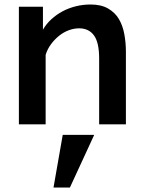

<svg xmlns="http://www.w3.org/2000/svg" viewBox="-20 -553 639 854"><path d="M540 0H421V-293Q421 -364 398 -395.5Q375 -427 332 -427Q309 -427 286 -418.5Q263 -410 243 -394Q223 -378 207 -356.5Q191 -335 183 -309V0H64V-523H171V-421Q186 -447 208.5 -467.5Q231 -488 258 -502.5Q285 -517 317 -525Q349 -533 383 -533Q430 -533 461 -515Q492 -497 509 -468Q526 -439 533 -401Q540 -363 540 -323ZM218 281 259 47H399L291 281Z"/></svg>

Font: Rising Sun SemiBold
Style: Regular
Weight: 600
Designer: Matt McInerney, Pablo Impallari, Rodrigo Fuenzalida (Raleway font), Stephen Hutchings (Greek), Cristiano Sobral (main ch
Foundry: The Rising Sun Project Authors
Version: Version 4.327; ttfautohint (v1.8.4.7-5d5b-dirty)